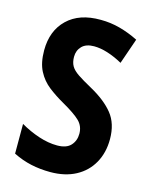

<svg xmlns="http://www.w3.org/2000/svg" viewBox="-111 -797 695 880"><g transform="rotate(15 236.0 -357.0)"><path d="M439 -206Q439 -142 411.5 -93Q384 -44 333.5 -17Q283 10 213 10Q165 10 121.5 0.5Q78 -9 36 -30V-171Q79 -146 124.5 -131Q170 -116 212 -116Q256 -116 276.5 -138.5Q297 -161 297 -194Q297 -230 272.5 -254Q248 -278 188 -312Q149 -334 115.5 -360Q82 -386 62 -424.5Q42 -463 42 -522Q42 -615 99 -670Q156 -725 257 -724Q304 -724 348.5 -712Q393 -700 437 -678L395 -557Q318 -599 259 -599Q221 -599 201.5 -579Q182 -559 182 -529Q182 -503 192 -485.5Q202 -468 226.5 -451.5Q251 -435 293 -412Q364 -373 401.5 -326.5Q439 -280 439 -206Z"/></g></svg>

Font: Noto Sans Condensed
Style: Bold
Weight: 700
Width: 3
Designer: Monotype Design Team
Foundry: Monotype Imaging Inc.
Version: Version 2.013; ttfautohint (v1.8.4.7-5d5b)